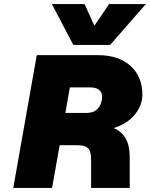

<svg xmlns="http://www.w3.org/2000/svg" viewBox="-20 -920 734 940"><path d="M519 -700H339L234 -900H394L442 -794L514 -900H694ZM360 -209H272L235 0H45L160 -650H459Q561 -650 619 -597.5Q677 -545 677 -456Q677 -405 640.5 -359.5Q604 -314 536 -293Q615 -261 615 -153V0H426V-136Q426 -178 412 -193.5Q398 -209 360 -209ZM421 -492H322L300 -367H401Q434 -367 451 -381Q468 -395 474 -413.5Q480 -432 480 -445Q480 -492 421 -492Z"/></svg>

Font: Overused Grotesk Black
Style: Italic
Weight: 900
Italic angle: -10°
Version: Version 0.003